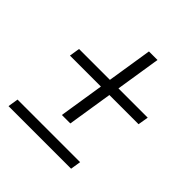

<svg xmlns="http://www.w3.org/2000/svg" viewBox="-171 -740 861 861"><g transform="rotate(45 259.5 -309.5)"><path d="M306.6 -404.8H492.2L483.9 -355H298.8L265.1 -141.1H211.4L245.1 -355H48.8L56.6 -404.8H252.4L286.1 -618.7H340.3ZM411.1 0H14.2L22 -49.3H418.9Z"/></g></svg>

Font: Roboto Light
Style: Italic
Weight: 300
Italic angle: -12°
Designer: Google
Version: Version 2.134; 2016; ttfautohint (v1.6)